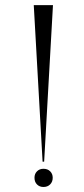

<svg xmlns="http://www.w3.org/2000/svg" viewBox="-20 -719 325 746"><path d="M151.5 -90.9H145.5L111.2 -699H185.8ZM114 -28.4Q114 -43.6 123.8 -53.4Q133.6 -63.2 148.9 -63.2Q165.1 -63.2 174.9 -53.4Q184.8 -43.6 184.8 -28.4Q184.8 -12.5 174.8 -2.5Q164.8 7.5 148.9 7.5Q133.6 7.5 123.8 -2.3Q114 -12.1 114 -28.4Z"/></svg>

Font: Moniqa Black
Style: Regular
Weight: 900
Designer: Rajesh Rajput
Foundry: Rajesh Rajput
Version: Version 1.000